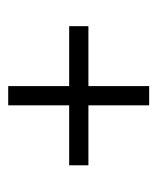

<svg xmlns="http://www.w3.org/2000/svg" viewBox="22 -430 380 463"><g transform="rotate(-90 211.5 -199.0)"><path d="M379.4 -221.7V-175.3H43.9V-221.7ZM188.5 -368.7H234.9V-28.8H188.5Z"/></g></svg>

Font: Lateef Light
Style: Regular
Weight: 300
Designer: SIL International
Foundry: SIL International
Version: Version 4.200